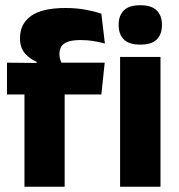

<svg xmlns="http://www.w3.org/2000/svg" viewBox="-20 -707 679 727"><path d="M228.2 -676.7Q268.6 -676.7 303.3 -670.4Q338.1 -664 363.8 -655.1L377.1 -542.2Q356.8 -547.7 334.4 -551.5Q312.1 -555.3 285.6 -555.3Q253.9 -555.3 236.3 -548.7Q218.7 -542.2 211.9 -530.3Q205.1 -518.4 205.1 -502.1V-500.8Q205.1 -489 208.7 -479.4Q212.4 -469.8 217.5 -461.4L118.7 -458V-473.3Q92.6 -483.5 74.2 -505.1Q55.8 -526.7 55.8 -560.8V-563.3Q55.8 -616.9 97.7 -646.8Q139.7 -676.7 228.2 -676.7ZM72.6 0V-426.6H224.8V0ZM6.4 -349.2V-469.7L138.3 -468.5L196.4 -469.7H376.5L363.8 -349.2ZM434.7 0V-491.4H587.7V0ZM511.2 -538Q468.6 -538 449 -557.6Q429.3 -577.3 429.3 -610.9V-614.3Q429.3 -648 449 -667.6Q468.6 -687.2 511.2 -687.2Q553.5 -687.2 573.3 -667.6Q593.1 -648 593.1 -614.3V-610.9Q593.1 -576.8 573.3 -557.4Q553.5 -538 511.2 -538Z"/></svg>

Font: Anek Tamil Medium
Style: Regular
Weight: 500
Designer: Aadarsh Rajan (Tamil), Yesha Goshar (Latin)
Foundry: Ek Type
Version: Version 1.003